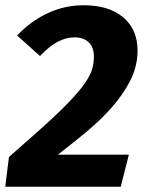

<svg xmlns="http://www.w3.org/2000/svg" viewBox="-24 -710 565 730"><path d="M499 -518Q499 -458 471.5 -404Q444 -350 400 -300.5Q356 -251 302 -206.5Q248 -162 196 -122H466L435 0H-4L10 -113Q76 -171 126 -215.5Q176 -260 211.5 -295Q247 -330 270.5 -357.5Q294 -385 308 -408Q322 -431 327.5 -451.5Q333 -472 333 -494Q333 -531 313 -549.5Q293 -568 260 -568Q227 -568 195 -551Q163 -534 128 -497L41 -575Q92 -629 156.5 -659.5Q221 -690 295 -690Q390 -690 444.5 -644Q499 -598 499 -518Z"/></svg>

Font: Szlgxwxxxixliatcpuztgldltzi
Style: Regular
Weight: 700
Italic angle: -8°
Designer: Carrois Corporate & Edenspiekermann
Foundry: Carrois Corporate GbR & Edenspiekermann AG
Version: Version 2.001